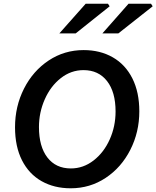

<svg xmlns="http://www.w3.org/2000/svg" viewBox="-20 -1002 843 1035"><path d="M61 -316Q61 -429 109.5 -524.5Q158 -620 242.5 -676Q327 -732 431 -732Q520 -732 588 -693Q656 -654 693.5 -579.5Q731 -505 731 -402Q731 -290 682.5 -194.5Q634 -99 549.5 -43Q465 13 361 13Q272 13 204 -25.5Q136 -64 98.5 -138Q61 -212 61 -316ZM603 -401Q603 -506 557 -565Q511 -624 430 -624Q363 -624 308 -581Q253 -538 221.5 -467Q190 -396 190 -317Q190 -212 235.5 -153Q281 -94 362 -94Q429 -94 484.5 -137Q540 -180 571.5 -250.5Q603 -321 603 -401ZM442 -982H562L571 -968L388 -822H300ZM673 -982H794L803 -968L618 -822H532Z"/></svg>

Font: Nebula Sans Semibold
Style: Regular
Weight: 600
Italic angle: -9°
Designer: Paul D. Hunt for Adobe (as Source Sans)
Foundry: Nebula Entertainment & Broadcasting LLC
Version: Version 1.010